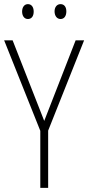

<svg xmlns="http://www.w3.org/2000/svg" viewBox="-20 -1002 427 929"><path d="M87 -946C87 -926 97 -910 115 -910C133 -910 143 -924 143 -946C143 -967 133 -982 115 -982C97 -982 87 -966 87 -946ZM244 -947C244 -926 255 -910 273 -910C291 -910 301 -925 301 -947C301 -968 291 -982 273 -982C255 -982 244 -967 244 -947ZM194 -417 41 -807H0L175 -369V-93H213V-370L387 -807H346Z"/></svg>

Font: Noto Sans Kannada UI Condensed ExtraLight
Style: Regular
Weight: 200
Width: 3
Designer: Jelle Bosma - Monotype Design Team
Foundry: Monotype Imaging Inc.
Version: Version 2.005